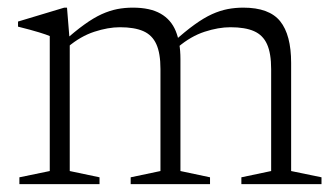

<svg xmlns="http://www.w3.org/2000/svg" viewBox="-20 -470 855 490"><path d="M158 -364V-33.5L234 -17.5V0H29.5V-17.5L107 -33.5V-378Q99 -381.5 79.5 -387.5Q60 -393.5 26 -402V-415L144 -450.5H151ZM440.5 -319.5V-33.5L516 -17.5V0H313.5V-17.5L389.5 -33.5V-294Q389.5 -334 379 -357.2Q368.5 -380.5 345.8 -390.5Q323 -400.5 286 -400.5Q256 -400.5 220.8 -389Q185.5 -377.5 153 -350L140.5 -362.5Q171 -390 195 -407.2Q219 -424.5 239.5 -433.8Q260 -443 279.2 -446.8Q298.5 -450.5 319 -450.5Q363 -450.5 389.8 -435.2Q416.5 -420 428.5 -390.8Q440.5 -361.5 440.5 -319.5ZM723 -309.5V-33.5L800.5 -17.5V0H596V-17.5L672 -33.5V-293.5Q672 -334 661.5 -357.2Q651 -380.5 628.2 -390.5Q605.5 -400.5 568 -400.5Q537.5 -400.5 502.2 -389Q467 -377.5 434.5 -350L421.5 -362Q452.5 -390 476.5 -407.2Q500.5 -424.5 521 -433.8Q541.5 -443 561 -446.8Q580.5 -450.5 601 -450.5Q667 -450.5 695 -415.8Q723 -381 723 -309.5Z"/></svg>

Font: Newsreader 16pt 16pt Light
Style: Regular
Weight: 300
Version: Version 1.003